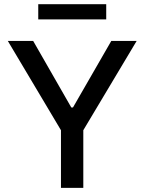

<svg xmlns="http://www.w3.org/2000/svg" viewBox="-20 -904 694 924"><path d="M139.6 -707 323.2 -386.7H331.1L515.6 -707H637.7L380.9 -277.3V0H273.4V-277.3L17.6 -707ZM491.2 -810.5H164.1V-883.8H491.2Z"/></svg>

Font: Pretendard Std Medium
Style: Regular
Weight: 500
Designer: Base glyphs from Inter by Rasmus Andersson; Hangeul glyphs from Noto Sans CJK(Source Han Sans) by Jang Soo-young and Kan
Foundry: Kil Hyung-jin
Version: Version 1.309